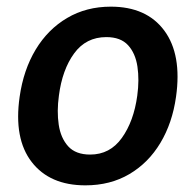

<svg xmlns="http://www.w3.org/2000/svg" viewBox="-20 -547 588 577"><path d="M236.5 10Q129.5 10 75.2 -60.2Q21 -130.5 39 -256Q50.5 -337 87.2 -398Q124 -459 181.8 -493Q239.5 -527 313 -527Q420.5 -527 473.8 -455Q527 -383 509 -256Q498 -177.5 462 -117.5Q426 -57.5 368.8 -23.8Q311.5 10 236.5 10ZM251 -82.5Q310.5 -82.5 346.2 -132.5Q382 -182.5 392.5 -259.5Q399 -307 393 -347Q387 -387 364.8 -411.2Q342.5 -435.5 299.5 -435.5Q238.5 -435.5 202.8 -386.5Q167 -337.5 157 -259.5Q150.5 -212.5 156.5 -172.2Q162.5 -132 185 -107.2Q207.5 -82.5 251 -82.5Z"/></svg>

Font: Public Sans SemiBold
Style: Italic
Weight: 600
Italic angle: -8°
Designer: The Public Sans project authors (U.S. Web Design System). Libre Franklin designed by Pablo Impallari and Rodrigo Fuenzal
Version: Version 1.007; ttfautohint (v1.8.1) -l 8 -r 50 -G 200 -x 14 